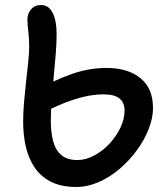

<svg xmlns="http://www.w3.org/2000/svg" viewBox="-20 -729 665 763"><path d="M283 14Q221 14 180 -8Q139 -30 115.5 -66.5Q92 -103 82 -149Q72 -195 72 -244Q72 -282 75.5 -322.5Q79 -363 83.5 -403.5Q88 -444 92 -480.5Q96 -517 96 -546Q96 -574 92.5 -603Q89 -632 89 -650Q89 -668 96 -681Q103 -694 114.5 -701.5Q126 -709 143 -709Q174 -709 189.5 -677.5Q205 -646 205 -595Q205 -559 201.5 -515Q198 -471 193.5 -424.5Q189 -378 185.5 -332.5Q182 -287 182 -248Q182 -202 191.5 -167Q201 -132 224 -112.5Q247 -93 288 -93Q321 -93 354.5 -111Q388 -129 415 -158Q442 -187 458.5 -221.5Q475 -256 475 -290Q475 -321 455 -337.5Q435 -354 392 -354Q363 -354 330.5 -348Q298 -342 256.5 -327.5Q215 -313 159 -285L116 -366Q193 -409 262.5 -434Q332 -459 404 -459Q488 -459 538 -418.5Q588 -378 588 -300Q588 -260 571 -216.5Q554 -173 524 -132Q494 -91 455.5 -58Q417 -25 372.5 -5.5Q328 14 283 14Z"/></svg>

Font: Shantell Sans Medium
Style: Regular
Weight: 500
Designer: Stephen Nixon, Anya Danilova, Shantell Martin
Foundry: Arrow Type
Version: Version 1.011;[c5ecc13dd]